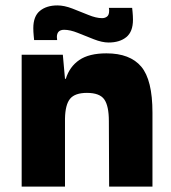

<svg xmlns="http://www.w3.org/2000/svg" viewBox="-20 -698 633 709"><path d="M220 -9H60V-496H212L220 -407H223Q237 -452 273 -476.5Q309 -501 373 -501Q460 -501 501.5 -452Q543 -403 543 -282V-9H383L382 -251Q382 -307 365 -331Q348 -355 301 -355Q257 -355 239 -333.5Q221 -312 220 -260ZM381 -541Q357 -541 326.5 -553Q296 -565 267.5 -576.5Q239 -588 217 -588Q190 -588 190 -561Q190 -559 190.5 -556Q191 -553 191 -550H106Q106 -550 104.5 -565.5Q103 -581 103 -594Q103 -638 127.5 -658Q152 -678 192 -678Q217 -678 247 -666.5Q277 -655 306 -643Q335 -631 357 -631Q368 -631 375.5 -637Q383 -643 383 -658Q383 -660 383 -663Q383 -666 382 -669H468Q468 -669 469.5 -654Q471 -639 471 -625Q471 -581 446.5 -561Q422 -541 381 -541Z"/></svg>

Font: Bakbak One
Style: Regular
Weight: 400
Designer: Saumya Kishore and Sanchit Sawaria
Foundry: A Good Feeling
Version: Version 1.003; ttfautohint (v1.8.3)